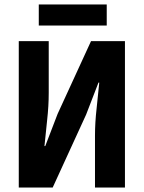

<svg xmlns="http://www.w3.org/2000/svg" viewBox="-20 -835 640 855"><path d="M63.6 0V-651.7H197V-421.3Q197 -363.6 189.9 -300Q182.9 -236.4 178 -184.5H181.5L236.5 -327.7L385.3 -651.7H536.4V0H403V-231.2Q403 -288.7 410.1 -351.1Q417.1 -413.6 422 -467.2H418.5L363.5 -324.7L214.7 0ZM152.7 -721.3V-815.2H455.3V-721.3Z"/></svg>

Font: Source Code Pro ExtraLight
Style: Regular
Weight: 200
Monospace: yes
Designer: Paul D. Hunt, Teo Tuominen
Foundry: Adobe
Version: Version 1.026;hotconv 1.1.0;makeotfexe 2.6.0